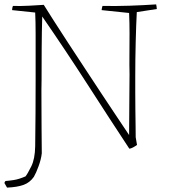

<svg xmlns="http://www.w3.org/2000/svg" viewBox="-23 -667 773 873"><path d="M9 186Q3 176 -3 165Q-1 159 2 156Q17 155 40 151.5Q63 148 93 135Q102 124 119 90Q136 56 137 -2Q138 -77 138.5 -151.5Q139 -226 139 -302Q139 -348 139 -403Q139 -458 139 -512.5Q139 -567 137 -610L32 -621Q32 -625 33 -630.5Q34 -636 36 -640Q70 -639 109 -641Q148 -643 176 -645Q192 -619 220.5 -574.5Q249 -530 285.5 -474Q322 -418 362 -357.5Q402 -297 440 -239Q478 -181 510.5 -133Q543 -85 564 -53Q564 -128 565 -201Q566 -274 566 -330Q565 -369 565.5 -417.5Q566 -466 566 -515.5Q566 -565 564 -608L439 -621Q439 -625 440.5 -630.5Q442 -636 443 -640Q507 -639 566 -641Q625 -643 687 -647Q689 -639 690 -626L599 -612Q596 -555 594 -476Q592 -397 592 -320Q592 -288 592 -249Q592 -210 592.5 -170Q593 -130 593.5 -96.5Q594 -63 594 -43L600 -8Q592 -2 581.5 3.5Q571 9 565 9Q476 -126 376 -281.5Q276 -437 169 -592Q167 -522 166.5 -446.5Q166 -371 166 -302Q165 -263 165.5 -206.5Q166 -150 166 -88Q166 -26 167 30Q164 57 152.5 88.5Q141 120 131 137Q113 163 84.5 173.5Q56 184 9 186Z"/></svg>

Font: Labrada ExtraLight
Style: Regular
Weight: 200
Designer: Mercedes Jáuregui
Foundry: Omnibus-Type Team
Version: Version 1.000; ttfautohint (v1.8.4.7-5d5b)